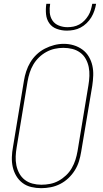

<svg xmlns="http://www.w3.org/2000/svg" viewBox="-20 -975 540 1003"><path d="M195 8Q169 8 143.5 2Q118 -4 98 -19Q78 -34 65 -56Q52 -78 46.5 -103Q41 -128 42 -155Q43 -182 48 -208L105 -553Q109 -578 117 -602.5Q125 -627 138.5 -649.5Q152 -672 171.5 -690.5Q191 -709 214.5 -721Q238 -733 263 -739.5Q288 -746 313 -746Q340 -746 365 -738.5Q390 -731 410.5 -716Q431 -701 444 -679Q457 -657 462.5 -632Q468 -607 467 -580.5Q466 -554 462 -527L404 -182Q400 -157 392.5 -132.5Q385 -108 371 -85.5Q357 -63 337.5 -44.5Q318 -26 294.5 -14Q271 -2 245.5 3Q220 8 195 8ZM196 -10Q219 -10 242 -14.5Q265 -19 286 -30.5Q307 -42 325 -59Q343 -76 355 -97Q367 -118 374 -140Q381 -162 385 -185L442 -530Q446 -554 447 -578Q448 -602 443.5 -624.5Q439 -647 428 -667Q417 -687 398.5 -700.5Q380 -714 357.5 -719.5Q335 -725 311 -725Q288 -725 265.5 -720Q243 -715 222 -703.5Q201 -692 183.5 -675Q166 -658 154 -637.5Q142 -617 135 -595Q128 -573 124 -550L67 -205Q63 -182 62 -158Q61 -134 65.5 -111.5Q70 -89 81 -69Q92 -49 109.5 -35.5Q127 -22 149.5 -16Q172 -10 196 -10ZM329 -815Q302 -815 277 -824Q252 -833 237.5 -853.5Q223 -874 220.5 -901Q218 -928 222 -955H242Q238 -932 240 -909Q242 -886 254 -868Q266 -850 287.5 -841.5Q309 -833 332 -833Q348 -833 363.5 -836Q379 -839 394 -847Q409 -855 421 -867.5Q433 -880 441.5 -894Q450 -908 454.5 -923.5Q459 -939 462 -955H482Q479 -937 473 -919Q467 -901 457 -884.5Q447 -868 432.5 -854Q418 -840 401 -831Q384 -822 365.5 -818.5Q347 -815 329 -815Z"/></svg>

Font: Iosevka Curly Slab ThObl
Style: Regular
Weight: 100
Italic angle: -9°
Monospace: yes
Designer: Belleve Invis
Foundry: Belleve Invis
Version: Version 11.0.0; ttfautohint (v1.8.3)